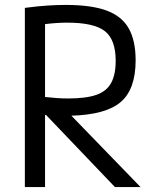

<svg xmlns="http://www.w3.org/2000/svg" viewBox="-20 -760 640 780"><path d="M81 -728Q134 -735 173.5 -737.5Q213 -740 247 -740Q350 -740 412 -717.5Q474 -695 502.5 -645.5Q531 -596 531 -515Q531 -398 471 -346Q411 -294 270 -290L551 0H447L167 -293Q165 -293 163 -293V0H81ZM163 -366Q190 -363 212.5 -361.5Q235 -360 257 -360Q329 -360 371 -374.5Q413 -389 431.5 -423Q450 -457 450 -513Q450 -599 406 -633.5Q362 -668 253 -668Q232 -668 209.5 -666.5Q187 -665 163 -662Z"/></svg>

Font: M PLUS Code Latin 60
Style: Regular
Weight: 400
Width: 7
Monospace: yes
Designer: Coji Morishita
Foundry: UNDERFOREST DESIGN
Version: Version 1.005; ttfautohint (v1.8.3)